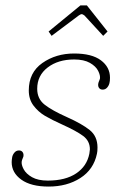

<svg xmlns="http://www.w3.org/2000/svg" viewBox="-20 -677 426 707"><path d="M159 -561 276 -657H300L376 -561L360 -545L291 -620Q284 -625 281 -625Q277 -625 270 -620L170 -545ZM23 -80Q23 -87 25 -99Q27 -108 33.5 -115.5Q40 -123 50 -123Q59 -123 63.5 -116.5Q68 -110 66 -100Q65 -97 63 -92.5Q61 -88 60 -83Q58 -71 67 -54Q76 -37 98 -24.5Q120 -12 156 -12Q221 -12 260.5 -38.5Q300 -65 309 -111Q311 -123 311 -127Q311 -158 286 -176.5Q261 -195 210 -218Q170 -236 145.5 -250.5Q121 -265 103.5 -288Q86 -311 86 -344Q86 -410 136 -445Q186 -480 253 -480Q318 -480 351.5 -455Q385 -430 385 -391Q385 -378 383 -371Q381 -362 374.5 -354.5Q368 -347 358 -347Q349 -347 344.5 -353.5Q340 -360 342 -370Q343 -375 345 -379Q347 -383 348 -387Q350 -399 341.5 -416Q333 -433 311 -445.5Q289 -458 253 -458Q194 -458 155.5 -428.5Q117 -399 117 -350Q117 -313 144.5 -291.5Q172 -270 226 -246Q282 -221 310.5 -198Q339 -175 339 -134Q339 -119 337 -111Q325 -53 276 -21.5Q227 10 159 10Q94 10 58.5 -15.5Q23 -41 23 -80Z"/></svg>

Font: Taviraj Thin
Style: Italic
Weight: 250
Italic angle: -12°
Designer: Katatrad Team
Foundry: CadsonDemak
Version: Version 1.001